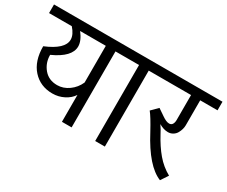

<svg xmlns="http://www.w3.org/2000/svg" viewBox="-121 -900 1417 1199"><g transform="rotate(30 587.5 -300.0)"><path d="M-20 -609.9H564V-547.9H459V0H389.2V-193.8Q368.7 -162.1 330.6 -142.6Q292.5 -123 248 -123Q161.1 -123 106.4 -183.3Q51.8 -243.7 51.8 -350.1Q180.2 -403.3 180.2 -471.2Q180.2 -507.3 144 -547.9H-20ZM248 -183.1Q292 -183.1 330.8 -210.9Q369.6 -238.8 389.2 -283.2V-547.9H204.1Q242.2 -498.5 242.2 -458Q242.2 -382.3 116.2 -325.2Q116.2 -267.6 151.6 -225.3Q187 -183.1 248 -183.1Z M628.9 0V-547.9H523.9V-609.9H803.7V-547.9H698.7V0Z M763.7 -609.9H1194.8V-547.9H1069.8V-367.2Q1069.8 -354 1065.7 -339.1Q1061.5 -324.2 1053.2 -309.3Q1044.9 -294.4 1029.3 -284.7Q1013.7 -274.9 993.7 -274.9Q962.9 -274.9 928.7 -294.9Q948.7 -266.1 960.4 -242.2Q998 -171.9 1039.6 -122.8Q1081.1 -73.7 1136.7 -43L1101.6 9.8Q998.5 -31.7 899.9 -219.2Q852.5 -306.6 828.6 -335L873.5 -379.9L922.9 -346.2Q953.1 -325.2 973.6 -325.2Q989.3 -325.2 996.6 -337.4Q1003.9 -349.6 1003.9 -367.2V-547.9H763.7Z"/></g></svg>

Font: LT Superior
Style: Regular
Weight: 400
Designer: Daniel Lyons
Foundry: LyonsType
Version: Version 1.000